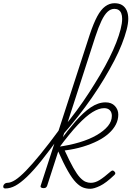

<svg xmlns="http://www.w3.org/2000/svg" viewBox="-193 -1154 817 1193"><path d="M-160 17Q-169 17 -171.5 11.5Q-174 6 -172 -0.5Q-170 -7 -163.5 -12.5Q-157 -18 -148 -18Q-126 -18 -98 -36Q-70 -54 -32 -93Q6 -132 58 -195.5Q110 -259 179 -353Q190 -366 192.5 -359Q195 -352 192.5 -337.5Q190 -323 181 -311Q115 -219 64.5 -156Q14 -93 -26 -55Q-66 -17 -97.5 0Q-129 17 -160 17ZM78 15Q68 15 62.5 11Q57 7 60 -1L365 -940Q388 -1009 411 -1052Q434 -1095 461 -1114.5Q488 -1134 518 -1134Q547 -1134 565.5 -1122.5Q584 -1111 594 -1089.5Q604 -1068 604 -1037Q604 -1008 593.5 -968Q583 -928 564 -879.5Q545 -831 517 -777Q489 -723 454.5 -665.5Q420 -608 378.5 -548Q337 -488 290.5 -429Q244 -370 193 -312L196 -356Q241 -410 282.5 -466Q324 -522 360.5 -578.5Q397 -635 429 -689Q461 -743 486.5 -794Q512 -845 529.5 -890Q547 -935 556.5 -972.5Q566 -1010 566 -1037Q566 -1057 560.5 -1071Q555 -1085 544 -1092Q533 -1099 518 -1099Q495 -1099 475.5 -1081Q456 -1063 437.5 -1024.5Q419 -986 399 -925L100 0Q97 8 92 11.5Q87 15 78 15ZM368 19Q344 19 323 11Q302 3 279 -20.5Q256 -44 229 -91Q202 -138 167 -217L157 -218L163 -241Q238 -251 300 -269.5Q362 -288 407 -314Q452 -340 477 -370Q502 -400 502 -434Q502 -456 489.5 -469Q477 -482 454 -482Q422 -482 382 -457.5Q342 -433 290.5 -378.5Q239 -324 171 -232L175 -272Q227 -343 275.5 -399Q324 -455 370.5 -486.5Q417 -518 463 -518Q500 -518 521 -495.5Q542 -473 542 -442Q542 -410 527 -380.5Q512 -351 483 -325Q454 -299 413.5 -278.5Q373 -258 322 -242.5Q271 -227 209 -219Q240 -151 263 -110.5Q286 -70 304.5 -50.5Q323 -31 339 -24.5Q355 -18 371 -18Q398 -18 425.5 -35Q453 -52 494 -88Q502 -95 507.5 -94.5Q513 -94 519 -87Q523 -83 523.5 -78Q524 -73 518 -67Q466 -17 428.5 1Q391 19 368 19Z"/></svg>

Font: Playwrite CU Thin
Style: Regular
Weight: 250
Designer: Veronika Burian, José Scaglione
Foundry: TypeTogether
Version: Version 1.002